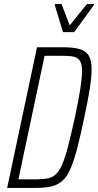

<svg xmlns="http://www.w3.org/2000/svg" viewBox="-20 -919 480 939"><path d="M15 0 161 -688H285Q337 -688 368 -679.5Q399 -671 413.5 -648Q428 -625 428 -581Q428 -542 419 -484.5Q410 -427 392 -344Q374 -256 358 -195Q342 -134 325.5 -95.5Q309 -57 287 -36.5Q265 -16 234 -8Q203 0 159 0ZM70 -42H158Q190 -42 213 -46.5Q236 -51 252.5 -66Q269 -81 283.5 -113.5Q298 -146 312.5 -202Q327 -258 346 -344Q364 -428 372.5 -482.5Q381 -537 381 -570Q381 -596 375.5 -611.5Q370 -627 358 -634.5Q346 -642 328 -644Q310 -646 285 -646H198ZM288 -762 248 -894 249 -899H281L321 -795L405 -899H440L439 -894L343 -762Z"/></svg>

Font: Saira Condensed ExtraLight
Style: Italic
Weight: 250
Width: 3
Italic angle: -12°
Designer: Hector Gatti with collaboration of the Omnibus-Type team
Foundry: Omnibus-Type
Version: Version 1.101